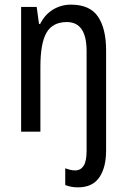

<svg xmlns="http://www.w3.org/2000/svg" viewBox="-20 -567 545 827"><path d="M316 240Q286 240 261 230V158Q272 162 282.5 164.5Q293 167 304 167Q327 167 340 147.5Q353 128 353 83V-347Q353 -472 268 -472Q207 -472 180.5 -426.5Q154 -381 154 -279V0H71V-537H138L148 -464H153Q173 -504 208 -525.5Q243 -547 286 -547Q367 -547 402 -495.5Q437 -444 437 -350V81Q437 155 407.5 197.5Q378 240 316 240Z"/></svg>

Font: Noto Sans Gurmukhi Condensed
Style: Regular
Weight: 400
Width: 3
Designer: Jelle Bosma - Monotype Design Team
Foundry: Monotype Imaging Inc.
Version: Version 2.004; ttfautohint (v1.8.4.7-5d5b)